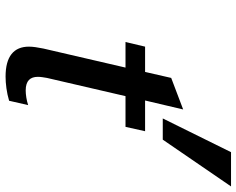

<svg xmlns="http://www.w3.org/2000/svg" viewBox="-102 -754 869 706"><g transform="rotate(90 333.0 -401.5)"><path d="M666 -816H540L416 -565H494ZM267 -139 334 -428H447L463 -500H350L383 -640L267 -596L245 -500H152L135 -428H229L159 -126C155 -106 152 -88 152 -73C152 -17 188 13 262 13C288 13 321 9 351 0L367 -70C349 -64 328 -61 313 -61C277 -61 263 -78 263 -106C263 -116 265 -127 267 -139Z"/></g></svg>

Font: Perun Medium Italic
Style: Regular
Weight: 500
Italic angle: -12°
Foundry: Copyright (c) Stefan Peev, Context Ltd, 2016
Version: Version 1.026